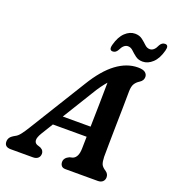

<svg xmlns="http://www.w3.org/2000/svg" viewBox="-186 -1014 1016 1133"><g transform="rotate(20 322.5 -448.0)"><path d="M150 -148.5Q132 -118.5 133 -101.5Q134 -84.5 149.5 -77.5L172 -70Q184.5 -63.5 189.2 -55.2Q194 -47 194 -38.5Q194 -20.5 182.5 -10.2Q171 0 151.5 0H12Q-28 0 -28 -34Q-28 -48.5 -20.2 -59.8Q-12.5 -71 10.5 -83.5Q25.5 -90.5 41.2 -111.2Q57 -132 73 -158.5L291 -511.5Q353 -613.5 418.5 -662Q484 -710.5 553 -710.5Q585.5 -710.5 599 -699.5Q612.5 -688.5 612.5 -672Q612.5 -649 590 -635Q572 -624 561.8 -607.8Q551.5 -591.5 551 -559.5Q551 -517 549.8 -459.2Q548.5 -401.5 547.5 -341Q546.5 -280.5 545.8 -228.8Q545 -177 545 -146.5Q546 -116.5 552.2 -101.2Q558.5 -86 582 -71Q600 -58.5 600 -37.5Q600 -21 589 -10.5Q578 0 558 0H356Q337.5 0 329.8 -9.8Q322 -19.5 322 -33.5Q322 -59.5 353.5 -74L373.5 -79Q405 -92 406 -148Q406.5 -180.5 407.5 -222.5H195.5ZM349 -472.5 234.5 -286.5H409Q410.5 -353 412 -427Q413.5 -501 414 -564.5Q400.5 -549 384.2 -526.8Q368 -504.5 349 -472.5ZM565.5 -752Q538 -752 519.8 -766Q501.5 -780 487 -794Q472.5 -808 455 -808Q428 -808 410 -769Q398.5 -748 379.5 -748Q354.5 -748 364.5 -784.5Q378.5 -837.5 407.2 -864.8Q436 -892 469 -892Q496.5 -892 514.8 -878Q533 -864 547.8 -849.8Q562.5 -835.5 580 -835.5Q607.5 -835.5 624.5 -875.5Q636 -896 655.5 -896Q680.5 -896 670.5 -859.5Q656.5 -806 627.5 -779Q598.5 -752 565.5 -752Z"/></g></svg>

Font: Fraunces 72pt S100 SemiBold
Style: Italic
Weight: 600
Italic angle: -16°
Version: Version 1.000; ttfautohint (v1.8.3)